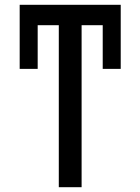

<svg xmlns="http://www.w3.org/2000/svg" viewBox="-20 -780 585 800"><path d="M62 -493V-760H483V-493H408V-675H320V0H225V-675H137V-493Z"/></svg>

Font: Noto Sans ExtraCondensed Medium
Style: Regular
Weight: 500
Width: 2
Designer: Monotype Design Team
Foundry: Monotype Imaging Inc.
Version: Version 2.013; ttfautohint (v1.8.4.7-5d5b)